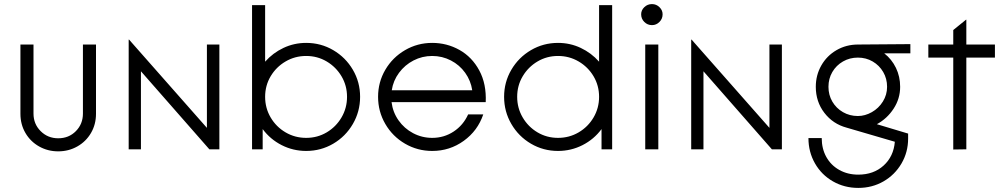

<svg xmlns="http://www.w3.org/2000/svg" viewBox="-20 -731 4919 940"><path d="M80 -174V-513H144V-175Q144 -124 179 -89Q214 -54 265 -54Q317 -54 351.5 -89Q386 -124 386 -175V-513H450V-174Q450 -122 425.5 -80Q401 -38 358.5 -14Q316 10 265 10Q214 10 171.5 -14Q129 -38 104.5 -80Q80 -122 80 -174Z M610 -537H612L993 -105V-513H1054V0H1005L670 -382V0H610Z M1266 -99V0H1214V-706H1278V-429Q1316 -472 1368 -496.5Q1420 -521 1479 -521Q1551 -521 1611.5 -485.5Q1672 -450 1707.5 -389.5Q1743 -329 1743 -257Q1743 -185 1707.5 -124Q1672 -63 1611.5 -27.5Q1551 8 1479 8Q1415 8 1359 -20.5Q1303 -49 1266 -99ZM1679 -257Q1679 -312 1652 -357.5Q1625 -403 1579.5 -430Q1534 -457 1479 -457Q1424 -457 1378 -430Q1332 -403 1305 -357.5Q1278 -312 1278 -257Q1278 -202 1305 -156Q1332 -110 1378 -83Q1424 -56 1479 -56Q1534 -56 1579.5 -83Q1625 -110 1652 -156Q1679 -202 1679 -257Z M1831 -257Q1831 -329 1866.5 -389.5Q1902 -450 1963 -485.5Q2024 -521 2096 -521Q2168 -521 2229.5 -486.5Q2291 -452 2326.5 -386Q2362 -320 2358 -231H1897Q1903 -182 1931 -142Q1959 -102 2002.5 -79Q2046 -56 2096 -56Q2154 -56 2201 -87Q2248 -118 2272 -171H2346Q2319 -91 2250.5 -41.5Q2182 8 2096 8Q2024 8 1963 -27.5Q1902 -63 1866.5 -124Q1831 -185 1831 -257ZM2292 -289Q2285 -336 2257.5 -374.5Q2230 -413 2187.5 -435Q2145 -457 2096 -457Q2047 -457 2004.5 -435Q1962 -413 1933.5 -374.5Q1905 -336 1898 -289Z M2448 -257Q2448 -329 2483.5 -389.5Q2519 -450 2579.5 -485.5Q2640 -521 2712 -521Q2771 -521 2823 -496.5Q2875 -472 2913 -429V-706H2977V0H2925V-99Q2888 -49 2832 -20.5Q2776 8 2712 8Q2640 8 2579.5 -27.5Q2519 -63 2483.5 -124Q2448 -185 2448 -257ZM2913 -257Q2913 -312 2886 -357.5Q2859 -403 2813 -430Q2767 -457 2712 -457Q2657 -457 2611.5 -430Q2566 -403 2539 -357.5Q2512 -312 2512 -257Q2512 -202 2539 -156Q2566 -110 2611.5 -83Q2657 -56 2712 -56Q2767 -56 2813 -83Q2859 -110 2886 -156Q2913 -202 2913 -257Z M3203 -513V0H3139V-513ZM3119 -661Q3119 -681 3134.5 -696Q3150 -711 3172 -711Q3193 -711 3208.5 -696Q3224 -681 3224 -661Q3224 -639 3208.5 -623.5Q3193 -608 3172 -608Q3150 -608 3134.5 -623.5Q3119 -639 3119 -661Z M3364 -537H3366L3747 -105V-513H3808V0H3759L3424 -382V0H3364Z M3938 -55H4003Q4003 -3 4025.5 37.5Q4048 78 4089 101Q4130 124 4182 124Q4257 124 4306 79.5Q4355 35 4361 -37L4125 -106Q4058 -124 4016 -178.5Q3974 -233 3974 -306Q3974 -363 4001 -410.5Q4028 -458 4075.5 -485.5Q4123 -513 4181 -513L4437 -515V-470H4309Q4346 -441 4366.5 -398.5Q4387 -356 4387 -306Q4387 -248 4355 -199Q4323 -150 4273 -123L4426 -77V-53Q4426 14 4393.5 69.5Q4361 125 4305.5 157Q4250 189 4182 189Q4114 189 4058 157Q4002 125 3970 69Q3938 13 3938 -55ZM4323 -306Q4323 -346 4304 -378.5Q4285 -411 4252.5 -430Q4220 -449 4180 -449Q4140 -449 4107 -430Q4074 -411 4055 -378.5Q4036 -346 4036 -306Q4036 -266 4055 -233.5Q4074 -201 4107 -182Q4140 -163 4180 -163Q4215 -163 4248.5 -182Q4282 -201 4302.5 -234Q4323 -267 4323 -306Z M4647 -449H4525V-513H4647V-584L4710 -635L4711 -634V-513H4851V-449H4711V0L4647 1Z"/></svg>

Font: Lineal Light
Style: Regular
Weight: 300
Designer: Created by Frank Adebiaye with contributions from Anton Moglia & Ariel Martín Pérez
Created by Frank ADEBIAYE with FontF
Foundry: Velvetyne Type Foundry
Version: Version 2.000